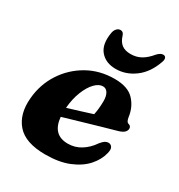

<svg xmlns="http://www.w3.org/2000/svg" viewBox="-170 -816 879 944"><g transform="rotate(30 269.0 -344.0)"><path d="M488 -146.5Q478 -105 445.8 -68.5Q413.5 -32 358.2 -9.2Q303 13.5 224.5 13.5Q112 13.5 63.8 -41.5Q15.5 -96.5 24 -190.5Q31 -271 73.2 -336.5Q115.5 -402 183.5 -440.8Q251.5 -479.5 336 -479.5Q411 -479.5 446.2 -442.2Q481.5 -405 488.5 -350Q490 -339.5 493.8 -331.8Q497.5 -324 504.5 -322Q520 -318 520 -303Q520 -292.5 511 -282.8Q502 -273 478.5 -266Q449 -258 400 -243.8Q351 -229.5 296.8 -213.8Q242.5 -198 198.5 -185Q207.5 -88 294 -88Q334.5 -88 368.2 -109.2Q402 -130.5 425.5 -165.5Q438.5 -181.5 447.5 -187Q456.5 -192.5 467 -192.5Q479.5 -192 486.8 -181.2Q494 -170.5 488 -146.5ZM304 -419Q281.5 -419 259 -395.8Q236.5 -372.5 220 -331.2Q203.5 -290 199 -236.5Q232.5 -246.5 269.5 -258Q306.5 -269.5 334.5 -278.5Q342 -312 342.5 -357Q342.5 -385.5 332.5 -402.2Q322.5 -419 304 -419ZM341 -624Q374 -624 400 -638.8Q426 -653.5 451 -684Q468 -702 482.5 -702Q494 -702 497.8 -692.8Q501.5 -683.5 496 -669Q471.5 -598 421.8 -561Q372 -524 314.5 -524Q257 -524 226 -561Q195 -598 208 -669Q211 -683.5 220 -692.8Q229 -702 241 -702Q256 -702 262 -684Q271.5 -652.5 290.5 -638.2Q309.5 -624 341 -624Z"/></g></svg>

Font: Fraunces 9pt
Style: Bold Italic
Weight: 700
Italic angle: -16°
Version: Version 1.000;[b76b70a41]